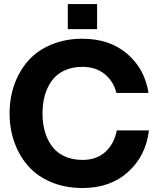

<svg xmlns="http://www.w3.org/2000/svg" viewBox="-20 -925 790 957"><path d="M391.1 12.2Q305.2 12.2 235.4 -17.1Q165.5 -46.4 120.6 -97.4Q75.7 -148.4 51.8 -215.6Q27.8 -282.7 27.8 -359.9Q27.8 -437 51.8 -504.2Q75.7 -571.3 120.6 -622.3Q165.5 -673.3 235.4 -702.6Q305.2 -731.9 391.1 -731.9Q526.4 -731.9 614 -656.7Q701.7 -581.5 720.2 -461.9H560.1Q545.4 -521 501 -556.4Q456.5 -591.8 391.1 -591.8Q339.8 -591.8 300.8 -573.5Q261.7 -555.2 238.3 -522.7Q214.8 -490.2 203.4 -449.5Q191.9 -408.7 191.9 -359.9Q191.9 -311 203.4 -270.3Q214.8 -229.5 238.3 -197Q261.7 -164.6 300.8 -146.2Q339.8 -127.9 391.1 -127.9Q461.4 -127.9 505.4 -168.2Q549.3 -208.5 562 -274.9H722.2Q707.5 -148.9 618.9 -68.4Q530.3 12.2 391.1 12.2ZM317.9 -779.8V-904.8H463.9V-779.8Z"/></svg>

Font: Aspekta 400
Style: Bold
Weight: 700
Designer: Ivo Dolenc
Version: Version 2.000